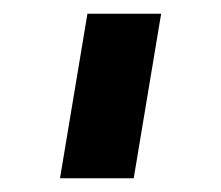

<svg xmlns="http://www.w3.org/2000/svg" viewBox="-20 -770 322 280"><path d="M67.5 -510 107.5 -750H215L175 -510Z"/></svg>

Font: Mohave SemiBold
Style: Regular
Weight: 600
Designer: Gumpita Rahayu
Foundry: Tokotype
Version: Version 2.003